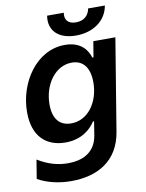

<svg xmlns="http://www.w3.org/2000/svg" viewBox="-101 -803 828 1087"><g transform="rotate(-10 313.5 -260.0)"><path d="M482.6 -733C476.6 -698.2 452.1 -667.3 401.6 -667.3C350.9 -667.3 336.6 -698.9 342.7 -733H246.8C233 -649.9 287.6 -593.8 389.2 -593.8C491.5 -593.8 565 -649.9 578.8 -733ZM220.2 213.1C373.6 213.1 492.5 144.2 519.2 -15.6L606.2 -545.5H479.4L464.5 -455.3H457.7C446 -494.7 412.6 -552.6 316.1 -552.6C152 -552.6 39.8 -383.5 40.1 -213.8C39.8 -72.1 117.9 -7.8 225.9 -7.8C319.6 -7.8 372.9 -57.9 398.4 -98H404.8L392.4 -19.9C376.1 80.6 298.3 110.4 219.5 110.4C159.8 110.4 103.3 94.1 46.2 58.6L28.4 167.3C86.6 199.6 155.5 213.1 220.2 213.1ZM276.3 -108.7C208.1 -108.7 172.9 -154.1 172.9 -235.1C172.9 -349.1 242.2 -447.1 337.4 -447.1C403.4 -447.1 438.9 -400.2 439.3 -316.4C438.9 -203.1 373.6 -108.7 276.3 -108.7Z"/></g></svg>

Font: TID UI Semi Bold
Style: Italic
Weight: 600
Italic angle: -9.39999°
Designer: The TID Project Authors
Foundry: Bakken & Bæck
Version: Version 1.001;hotconv 1.0.109;makeotfexe 2.5.65596